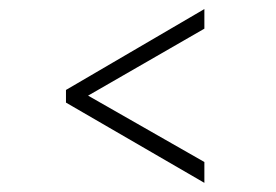

<svg xmlns="http://www.w3.org/2000/svg" viewBox="-20 -413 607 422"><path d="M125 -215.3 429.2 -393.1V-350L173.6 -202.8L429.2 -56.9V-11.1L125 -187.5Z"/></svg>

Font: Sree Krushnadevaraya
Style: Regular
Weight: 400
Designer: Purushoth Kumar Guthula
Foundry: Andhrapradesh Society for Knowledge Networks
Version: Version 1.0.5; ttfautohint (v1.2.42-39fb)